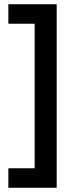

<svg xmlns="http://www.w3.org/2000/svg" viewBox="-20 -762 370 906"><path d="M247.5 124H19.5V32H143.5V-650H19.5V-742H247.5Z"/></svg>

Font: Argentum Novus Medium
Style: Regular
Weight: 500
Designer: Julieta Ulanovsky (font) & Cristiano Sobral (main changes)
Foundry: Julieta Ulanovsky (font) & Cristiano Sobral (main changes)
Version: Version 3.00;November 27, 2020;FontCreator 13.0.0.2655 64-bi